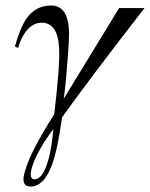

<svg xmlns="http://www.w3.org/2000/svg" viewBox="-20 -478 545 698"><path d="M205.6 -51.3Q192.9 39.6 178.7 90.8Q148.4 200.2 90.8 200.2Q65.4 200.2 65.4 173.3Q65.4 161.6 71.3 142.6Q90.3 73.7 177.2 -62.5Q198.7 -243.7 194.8 -305.2Q189.5 -395.5 131.3 -395.5Q99.1 -395.5 74.2 -363.8Q55.2 -338.4 45.9 -303.7L34.2 -309.1Q53.2 -376.5 75.2 -409.2Q109.4 -458 165.5 -458Q231.9 -458 231 -351.1Q230 -301.3 218.3 -172.4Q216.8 -156.7 211.9 -119.6Q301.3 -265.1 413.1 -448.7H505.4Q303.7 -189 205.6 -51.3ZM173.8 -8.8Q112.3 74.2 95.7 132.3Q84.5 174.3 106 173.8Q136.2 173.8 156.7 99.6Q168.5 57.6 173.8 -8.8Z"/></svg>

Font: Accordance
Style: Italic
Weight: 400
Italic angle: -11°
Version: Version 1.2 (build January 31, 2020) Miklal Software Solutio